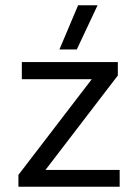

<svg xmlns="http://www.w3.org/2000/svg" viewBox="-20 -710 525 730"><path d="M206 -522H272L351 -690H277ZM50 0H435V-64H153L428 -423V-474H63V-409H329L50 -45Z"/></svg>

Font: Kanit Light
Style: Regular
Weight: 300
Designer: Katatrad Team
Foundry: CadsonDemak
Version: Version 1.000;PS 001.000;hotconv 1.0.88;makeotf.lib2.5.64775